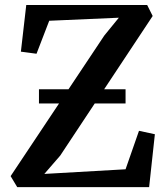

<svg xmlns="http://www.w3.org/2000/svg" viewBox="-20 -766 687 786"><path d="M50.5 0 23.5 -45 407 -620.5 466.5 -693.5 181.5 -681 129.5 -546 65.5 -554.5 87.5 -745.5H582.5L605 -700.5L226.5 -129L161.5 -54L494 -73L549 -230.5L614 -216.5L590.5 0ZM494 -400.5V-342.5H139.5V-400.5Z"/></svg>

Font: Merriweather 28pt SemiBold
Style: Regular
Weight: 600
Version: Version 2.100